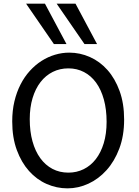

<svg xmlns="http://www.w3.org/2000/svg" viewBox="-20 -1011 753 1043"><path d="M654.3 -361.3Q654.3 -273.4 628.2 -204.1Q602.1 -134.8 558.8 -86.7Q515.6 -38.6 460.4 -13.2Q405.3 12.2 346.7 12.2Q287.6 12.2 233.4 -11.7Q179.2 -35.6 137.7 -82Q96.2 -128.4 71.3 -196Q46.4 -263.7 46.4 -351.6Q46.4 -410.2 58.3 -460.4Q70.3 -510.7 91.6 -552.2Q112.8 -593.8 142.1 -626Q171.4 -658.2 205.8 -680.2Q240.2 -702.1 278.6 -713.6Q316.9 -725.1 356.4 -725.1Q414.6 -725.1 468.5 -701.2Q522.5 -677.2 563.7 -630.9Q605 -584.5 629.6 -516.8Q654.3 -449.2 654.3 -361.3ZM559.1 -349.1Q559.1 -416.5 544.2 -470.5Q529.3 -524.4 502 -562Q474.6 -599.6 436.3 -619.6Q397.9 -639.6 351.6 -639.6Q305.2 -639.6 266.6 -620.4Q228 -601.1 200.2 -565.2Q172.4 -529.3 157 -478.3Q141.6 -427.2 141.6 -363.8Q141.6 -296.9 156.5 -243.2Q171.4 -189.5 199 -151.6Q226.6 -113.8 265.1 -93.5Q303.7 -73.2 351.6 -73.2Q396.5 -73.2 434.6 -92Q472.7 -110.8 500.2 -146.2Q527.8 -181.6 543.5 -232.9Q559.1 -284.2 559.1 -349.1ZM390.1 -991.2 507.3 -771.5H439L287.6 -991.2ZM224.1 -991.2 341.3 -771.5H272.9L121.6 -991.2Z"/></svg>

Font: Andika
Style: Regular
Weight: 400
Designer: Victor Gaultney, Annie Olsen, Julie Remington, Don Collingsworth, Eric Hays
Foundry: SIL International
Version: Version 1.001